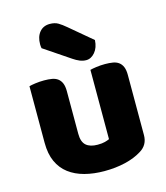

<svg xmlns="http://www.w3.org/2000/svg" viewBox="-113 -834 809 937"><g transform="rotate(-15 291.0 -365.5)"><path d="M52 -479Q62 -482 83.5 -485Q105 -488 128 -488Q150 -488 167.5 -485Q185 -482 197 -473Q209 -464 215.5 -448.5Q222 -433 222 -408V-193Q222 -152 242 -134.5Q262 -117 300 -117Q323 -117 337.5 -121Q352 -125 360 -129V-479Q370 -482 391.5 -485Q413 -488 436 -488Q458 -488 475.5 -485Q493 -482 505 -473Q517 -464 523.5 -448.5Q530 -433 530 -408V-104Q530 -54 488 -29Q453 -7 404.5 4.5Q356 16 299 16Q245 16 199.5 4Q154 -8 121 -33Q88 -58 70 -97.5Q52 -137 52 -193ZM157 -643Q155 -653 155 -663Q155 -701 174 -724Q193 -747 226 -747Q251 -747 268 -737Q285 -727 306 -709L419 -614Q417 -576 397.5 -553Q378 -530 353 -530Q337 -530 321 -536.5Q305 -543 289 -554Z"/></g></svg>

Font: Baloo Paaji
Style: Regular
Weight: 400
Designer: Shuchita Grover and Ek Type
Foundry: Ek Type
Version: Version 1.007;PS 1.000;hotconv 1.0.88;makeotf.lib2.5.647800